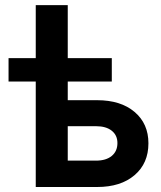

<svg xmlns="http://www.w3.org/2000/svg" viewBox="-20 -748 644 768"><path d="M14.2 -421.9V-515.6H123V-727.5H251V-515.6H427.2V-421.9H251V-347.2H368.7Q462.9 -347.2 518.3 -300.3Q573.7 -253.4 573.7 -174.8Q573.7 -94.7 518.3 -47.4Q462.9 0 368.7 0H123V-421.9ZM251 -243.2V-105.5H364.3Q404.3 -105.5 427 -124.3Q449.7 -143.1 449.7 -175.8Q449.7 -207 427 -225.1Q404.3 -243.2 364.3 -243.2Z"/></svg>

Font: Inter Display Semi Bold
Style: Regular
Weight: 600
Designer: Rasmus Andersson
Foundry: rsms
Version: Version 4.000;git-37864ae